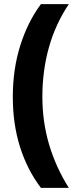

<svg xmlns="http://www.w3.org/2000/svg" viewBox="-20 -751 367 929"><path d="M42 -282Q42 -416 78 -530.5Q114 -645 178 -731H313Q248 -634 216.5 -521Q185 -408 185 -283Q185 -162 217.5 -52Q250 58 313 158H178Q112 71 77 -39.5Q42 -150 42 -282Z"/></svg>

Font: Noto Sans Hebrew Condensed ExtraBold
Style: Regular
Weight: 800
Width: 3
Designer: Monotype Design Team
Foundry: Monotype Imaging Inc.
Version: Version 2.004; ttfautohint (v1.8.4.7-5d5b)